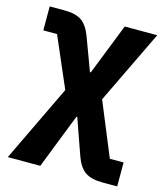

<svg xmlns="http://www.w3.org/2000/svg" viewBox="-109 -608 763 890"><g transform="rotate(15 272.5 -162.5)"><path d="M88 -525Q145 -525 173.5 -504.5Q202 -484 220 -435L278 -279H282L379 -525H535L365 -172L471 85H537V200H468Q411 200 382 179Q353 158 336 110L275 -63H271L168 200H12L189 -169L85 -410H19V-525Z"/></g></svg>

Font: Aneliza ExtraBold
Style: Regular
Weight: 800
Designer: Mike Abbink, Paul van der Laan, Pieter van Rosmalen
Foundry: Bold Monday
Version: Version 3.001;September 8, 2019;FontCreator 11.5.0.2425 64-b